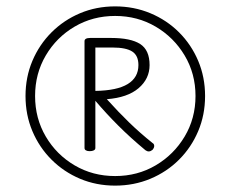

<svg xmlns="http://www.w3.org/2000/svg" viewBox="-20 -1235 723 602"><path d="M341 -653Q282 -653 231 -674.5Q180 -696 141.5 -734.5Q103 -773 81.5 -824Q60 -875 60 -934Q60 -993 81.5 -1044Q103 -1095 141.5 -1133.5Q180 -1172 231 -1193.5Q282 -1215 341 -1215Q400 -1215 451.5 -1193.5Q503 -1172 541.5 -1133.5Q580 -1095 601.5 -1044Q623 -993 623 -934Q623 -875 601.5 -824Q580 -773 541.5 -734.5Q503 -696 451.5 -674.5Q400 -653 341 -653ZM341 -683Q411 -683 468 -716.5Q525 -750 559 -807Q593 -864 593 -934Q593 -1004 559 -1061Q525 -1118 468 -1151.5Q411 -1185 341 -1185Q271 -1185 214 -1151.5Q157 -1118 123.5 -1061Q90 -1004 90 -934Q90 -864 123.5 -807Q157 -750 214 -716.5Q271 -683 341 -683ZM261 -761Q254 -761 249.5 -763.5Q245 -766 245 -771V-1106Q245 -1116 263 -1116H328Q390 -1116 419.5 -1097Q449 -1078 449 -1031Q449 -988 414.5 -958.5Q380 -929 315 -924Q351 -884 385 -851Q419 -818 459 -786Q463 -784 463.5 -778Q464 -772 458 -765Q447 -756 436 -764Q389 -803 351 -841Q313 -879 279 -919V-771Q279 -766 274 -763.5Q269 -761 261 -761ZM279 -950Q347 -951 380.5 -971.5Q414 -992 414 -1031Q414 -1061 394.5 -1073.5Q375 -1086 333 -1086H279Z"/></svg>

Font: Playwrite FR Moderne Thin
Style: Regular
Weight: 250
Version: Version 1.002